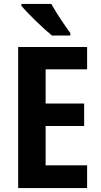

<svg xmlns="http://www.w3.org/2000/svg" viewBox="-20 -952 512 972"><path d="M240 -932H88V-923C119 -885 202 -805 243 -772H336V-785C310 -819 264 -888 240 -932ZM421 0V-115H211V-314H406V-428H211V-601H421V-714H72V0Z"/></svg>

Font: Noto Sans Display SemiCondensed
Style: Bold
Weight: 700
Width: 4
Designer: Monotype Design Team
Foundry: Monotype Imaging Inc.
Version: Version 1.900